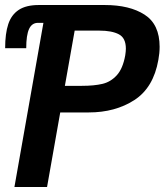

<svg xmlns="http://www.w3.org/2000/svg" viewBox="-42 -745 662 765"><path d="M131 -654H109.5Q85 -654 73.8 -629.5Q62.5 -605 62.5 -553H-21.5Q-21.5 -611.5 -9 -649Q3.5 -686.5 33 -705.8Q62.5 -725 112.5 -725H375.5Q474.5 -725 534.2 -686.5Q594 -648 594 -558.5Q594 -533.5 589 -506.5Q569.5 -395.5 493.2 -346.2Q417 -297 311.5 -297H198L145.5 0H15.5ZM457 -524.5Q459.5 -541 459.5 -551Q459.5 -593.5 431.8 -608.2Q404 -623 354 -623H255.5L216.5 -403H284Q333 -403 366 -410.8Q399 -418.5 423.2 -445Q447.5 -471.5 457 -524.5Z"/></svg>

Font: JuliaMono BoldItalic
Style: Regular
Weight: 700
Italic angle: -9°
Monospace: yes
Designer: cormullion
Foundry: corm
Version: Version 0.049; ttfautohint (v1.8.4)